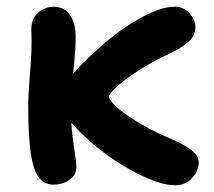

<svg xmlns="http://www.w3.org/2000/svg" viewBox="-20 -539 636 571"><path d="M502 12Q470 12 428 -5Q386 -22 342 -49Q298 -76 260 -108Q222 -140 197 -169Q180 -187 170.5 -206.5Q161 -226 161 -245Q161 -261 167 -276.5Q173 -292 188 -308Q198 -322 223.5 -348Q249 -374 282.5 -403.5Q316 -433 354.5 -459Q393 -485 431 -502Q469 -519 501 -519Q518 -519 531.5 -510Q545 -501 553 -487Q561 -473 561 -458Q561 -432 538.5 -413Q516 -394 485 -380Q431 -355 390 -328Q349 -301 326.5 -280.5Q304 -260 304 -251Q304 -244 318 -229.5Q332 -215 357.5 -197Q383 -179 416.5 -160.5Q450 -142 489 -126Q509 -117 528 -106.5Q547 -96 559 -84Q571 -72 571 -57Q571 -40 562 -24Q553 -8 537.5 2Q522 12 502 12ZM139 10Q107 10 91 -18Q75 -46 69.5 -98.5Q64 -151 64 -225Q64 -250 66.5 -283Q69 -316 71.5 -351Q74 -386 74 -416Q74 -424 73.5 -433.5Q73 -443 73 -452Q73 -474 83 -489Q93 -504 108.5 -511.5Q124 -519 139 -519Q171 -519 188 -494.5Q205 -470 205 -429Q205 -398 201.5 -361.5Q198 -325 194.5 -289Q191 -253 191 -225Q191 -175 195 -139.5Q199 -104 203 -80.5Q207 -57 207 -43Q207 -25 197 -13.5Q187 -2 172 4Q157 10 139 10Z"/></svg>

Font: Shantell Sans SemiBold
Style: Regular
Weight: 600
Designer: Stephen Nixon, Anya Danilova, Shantell Martin
Foundry: Arrow Type
Version: Version 1.011;[c5ecc13dd]